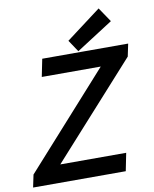

<svg xmlns="http://www.w3.org/2000/svg" viewBox="-106 -939 812 1010"><g transform="rotate(-10 300.0 -434.0)"><path d="M2 -67 449 -565H134L153 -659H612L598 -592L150 -95H502L483 0H-12ZM305 -728 491 -868 543 -791 347 -665Z"/></g></svg>

Font: Codetta
Style: Bold Italic
Weight: 700
Italic angle: -11°
Designer: Ulrich Proeller
Foundry: PROSA GmbH
Version: Version 2.00;September 29, 2018;FontCreator 11.5.0.2427 64-b